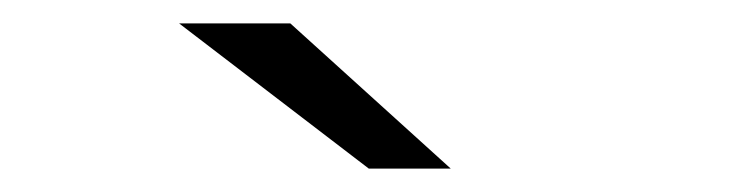

<svg xmlns="http://www.w3.org/2000/svg" viewBox="-20 -751 640 164"><path d="M295 -607 133 -731H228L365 -607Z"/></svg>

Font: Montserrat Alternates
Style: Regular
Weight: 400
Designer: Julieta Ulanovsky
Foundry: Julieta Ulanovsky
Version: Version 7.200;PS 007.200;hotconv 1.0.88;makeotf.lib2.5.64775